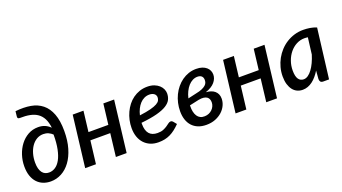

<svg xmlns="http://www.w3.org/2000/svg" viewBox="-58 -1256 3193 1793"><g transform="rotate(-20 1538.0 -359.0)"><path d="M126 -722.5Q209.5 -731.5 277 -719.8Q344.5 -708 392 -669.5Q439.5 -631 465.2 -563.5Q491 -496 491 -394Q491 -298.5 469 -224Q447 -149.5 409.2 -98.2Q371.5 -47 321 -20Q270.5 7 213.5 7Q173 7 138.5 -6.8Q104 -20.5 79 -47.8Q54 -75 40.2 -115.2Q26.5 -155.5 26.5 -209Q26.5 -266.5 44.2 -320.8Q62 -375 94 -417.2Q126 -459.5 171.2 -485Q216.5 -510.5 272 -510.5Q310 -510.5 339 -498Q368 -485.5 392 -461.5Q385.5 -516.5 366.8 -553Q348 -589.5 317 -611.2Q286 -633 242.2 -641.8Q198.5 -650.5 142 -649Q128 -649 123.5 -655Q119 -661 120.5 -673.5ZM226.5 -77Q259 -77 288 -95.5Q317 -114 338.8 -153Q360.5 -192 373 -252.2Q385.5 -312.5 385.5 -396Q369.5 -412 346.5 -422.5Q323.5 -433 295.5 -433Q258.5 -433 228.5 -415Q198.5 -397 177.5 -366.2Q156.5 -335.5 145 -294.8Q133.5 -254 133.5 -208.5Q133.5 -174 140.2 -149.2Q147 -124.5 159.2 -108.2Q171.5 -92 188.5 -84.5Q205.5 -77 226.5 -77Z M1028.5 -510 967.5 0H860.5L887.5 -227.5H690L662.5 0H555.5L617 -510H724L699.5 -306H897L921.5 -510Z M1513.5 -395.5Q1513.5 -362 1499.8 -334Q1486 -306 1450.5 -283.5Q1415 -261 1353 -244.5Q1291 -228 1194.5 -218V-205Q1194.5 -141.5 1222 -109.2Q1249.5 -77 1304.5 -77Q1339 -77 1362 -86.5Q1385 -96 1401.2 -107.2Q1417.5 -118.5 1429.8 -128Q1442 -137.5 1455.5 -137.5Q1466 -137.5 1475 -127.5L1502 -94.5Q1476 -68 1451 -48.8Q1426 -29.5 1400 -17Q1374 -4.5 1345.5 1.5Q1317 7.5 1283.5 7.5Q1239 7.5 1203.5 -7.5Q1168 -22.5 1142.8 -49.8Q1117.5 -77 1104 -115.8Q1090.5 -154.5 1090.5 -202.5Q1090.5 -242.5 1099 -281.2Q1107.5 -320 1123.8 -355Q1140 -390 1163.2 -419.8Q1186.5 -449.5 1216.2 -471Q1246 -492.5 1281.8 -504.8Q1317.5 -517 1358.5 -517Q1398 -517 1427 -505.8Q1456 -494.5 1475.2 -476.8Q1494.5 -459 1504 -437.5Q1513.5 -416 1513.5 -395.5ZM1352.5 -441Q1324.5 -441 1300.8 -429.5Q1277 -418 1258.2 -397.5Q1239.5 -377 1225.8 -349.2Q1212 -321.5 1204.5 -288.5Q1273.5 -297.5 1315.2 -308.5Q1357 -319.5 1379.8 -332.5Q1402.5 -345.5 1410 -360.2Q1417.5 -375 1417.5 -391.5Q1417.5 -399.5 1414 -408.5Q1410.5 -417.5 1402.8 -424.5Q1395 -431.5 1382.5 -436.2Q1370 -441 1352.5 -441Z M1979 -412.5Q1979 -373 1949.5 -337.8Q1920 -302.5 1856.5 -281Q1882.5 -279.5 1904.5 -272.2Q1926.5 -265 1942.2 -251.8Q1958 -238.5 1966.8 -219.5Q1975.5 -200.5 1975.5 -175.5Q1975.5 -141 1960.2 -108.2Q1945 -75.5 1916.8 -49.8Q1888.5 -24 1848.8 -8.2Q1809 7.5 1759.5 7.5Q1713 7.5 1677.8 -7Q1642.5 -21.5 1618.5 -48Q1594.5 -74.5 1582.2 -111.8Q1570 -149 1570 -194.5Q1570 -237 1579.2 -277.2Q1588.5 -317.5 1605.8 -353.2Q1623 -389 1647.8 -419Q1672.5 -449 1703 -470.8Q1733.5 -492.5 1769.2 -504.8Q1805 -517 1845 -517Q1879 -517 1904 -508.5Q1929 -500 1945.8 -485.5Q1962.5 -471 1970.8 -452.2Q1979 -433.5 1979 -412.5ZM1675.5 -216.5V-209.5Q1674.5 -178 1680.2 -152.5Q1686 -127 1697.8 -109Q1709.5 -91 1727.8 -81.8Q1746 -72.5 1771 -73.5Q1793.5 -74 1812.8 -82.2Q1832 -90.5 1846.2 -104.5Q1860.5 -118.5 1868.5 -136.5Q1876.5 -154.5 1876.5 -174.5Q1876.5 -191 1871 -205Q1865.5 -219 1852.8 -228Q1840 -237 1819.5 -239.8Q1799 -242.5 1769.5 -237ZM1831.5 -444Q1806 -444 1782.8 -432Q1759.5 -420 1740.2 -398.5Q1721 -377 1706.5 -347.2Q1692 -317.5 1684 -282.5L1765.5 -301Q1804.5 -308.5 1828.2 -319Q1852 -329.5 1865.2 -341.5Q1878.5 -353.5 1882.8 -366.5Q1887 -379.5 1887 -392.5Q1887 -402.5 1884.2 -411.8Q1881.5 -421 1875 -428.2Q1868.5 -435.5 1857.8 -439.8Q1847 -444 1831.5 -444Z M2523 -510 2462 0H2355L2382 -227.5H2184.5L2157 0H2050L2111.5 -510H2218.5L2194 -306H2391.5L2416 -510Z M2979 0H2922.5Q2902 0 2894.5 -10.5Q2887 -21 2887 -36.5L2893.5 -119Q2876 -90 2856 -66.8Q2836 -43.5 2814 -27Q2792 -10.5 2767.5 -1.5Q2743 7.5 2717 7.5Q2687.5 7.5 2662.5 -4Q2637.5 -15.5 2619.5 -38.5Q2601.5 -61.5 2591.2 -95.2Q2581 -129 2581 -173.5Q2581 -219 2592.5 -262.2Q2604 -305.5 2625 -343.8Q2646 -382 2675.5 -414Q2705 -446 2741.5 -469Q2778 -492 2820.2 -504.8Q2862.5 -517.5 2909 -517.5Q2942.5 -517.5 2975.5 -512.2Q3008.5 -507 3040 -494ZM2758 -81.5Q2780.5 -81.5 2801.8 -96.2Q2823 -111 2842.2 -136.8Q2861.5 -162.5 2878 -197.5Q2894.5 -232.5 2907 -273.5L2927.5 -437.5Q2919 -438.5 2910.8 -439.2Q2902.5 -440 2894 -440Q2851 -440 2813.2 -420Q2775.5 -400 2747.8 -366Q2720 -332 2704 -287.2Q2688 -242.5 2688 -193Q2688 -136 2706.2 -108.8Q2724.5 -81.5 2758 -81.5Z"/></g></svg>

Font: Lato Semibold
Style: Italic
Weight: 600
Italic angle: -7°
Designer: Lukasz Dziedzic
Foundry: tyPoland Lukasz Dziedzic
Version: Version 2.006; 2014-01-15